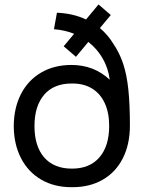

<svg xmlns="http://www.w3.org/2000/svg" viewBox="-20 -802 627 838"><path d="M547 -254Q547 -172.5 516.2 -111.5Q485.5 -50.5 428.2 -17.5Q371 15.5 294 15Q217.5 15.5 160.2 -17.8Q103 -51 71.8 -111.5Q40.5 -172 40 -251.5Q40.5 -331 71.5 -391.5Q102.5 -452 159.5 -485.2Q216.5 -518.5 292 -518.5Q390 -518.5 459 -454Q452.5 -504.5 428.2 -546.8Q404 -589 365.5 -619L311.5 -554L258 -600L303.5 -654.5Q264 -670.5 215.5 -674.5L228.5 -746.5Q299.5 -743.5 355.5 -717L410 -782.5L463.5 -736.5L416 -679.5Q450.5 -650.5 474 -612Q502 -571 517.8 -523Q533.5 -475 540.2 -411Q547 -347 547 -254ZM456.5 -252.5Q456.5 -310 437.2 -351.8Q418 -393.5 381.5 -415.8Q345 -438 294 -437.5Q215.5 -438 173 -388.8Q130.5 -339.5 130.5 -252Q130.5 -163.5 173 -114.8Q215.5 -66 294 -66Q372 -66 414.2 -115.5Q456.5 -165 456.5 -252.5Z"/></svg>

Font: CCSD_manrope Medium
Style: Regular
Weight: 500
Designer: Mikhail Sharanda
Foundry: Mikhail Sharanda
Version: Version 4.503